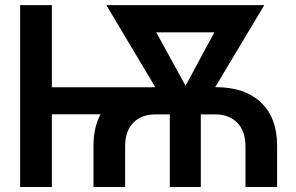

<svg xmlns="http://www.w3.org/2000/svg" viewBox="-20 -748 1183 768"><path d="M354 0V-165.5Q354 -238.8 382.3 -291H187.5V0H60.5V-727.5H187.5V-398.9H583Q591.3 -399.4 600.1 -399.4H601.1L405.3 -727.5H1037.1L840.8 -399.4H842.3Q959.5 -399.4 1023.9 -338.1Q1088.4 -276.9 1088.4 -165.5V0H961.9V-162.6Q961.9 -223.1 929.4 -256.8Q897 -290.5 839.4 -290.5H783.2V0H659.2V-290.5H603Q545.4 -290.5 512.9 -256.8Q480.5 -223.1 480.5 -162.6V0ZM722.2 -404.8 837.4 -618.7H605Z"/></svg>

Font: Inter Display SemiBold
Style: Regular
Weight: 600
Designer: Rasmus Andersson
Foundry: rsms
Version: Version 4.001;git-9221beed3